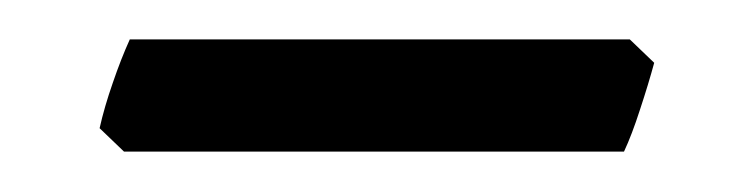

<svg xmlns="http://www.w3.org/2000/svg" viewBox="-20 -298 377 96"><path d="M307.1 -266.6Q304.2 -255.9 300 -243.2Q295.9 -230.5 292 -222.2H42L29.8 -233.9Q32.2 -244.6 36.4 -256.6Q40.5 -268.6 44.9 -278.3H294.9Z"/></svg>

Font: Gentium Plus Phon
Style: Regular
Weight: 400
Designer: J. Victor Gaultney, Annie Olsen, Iska Routamaa, Becca Hirsbrunner
Foundry: SIL International
Version: Version 5.000